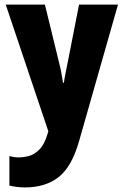

<svg xmlns="http://www.w3.org/2000/svg" viewBox="-20 -573 540 838"><path d="M89 245Q55 245 21 237V108Q41 114 62 114Q82 114 105.5 108Q129 102 151.5 80Q174 58 188 10L191 0L5 -553H176L237 -303Q245 -273 248.5 -251Q252 -229 255 -212H259Q261 -229 265.5 -250.5Q270 -272 276 -303L325 -553H495L326 40Q294 154 236.5 199.5Q179 245 89 245Z"/></svg>

Font: Noto Sans Mono ExtraCondensed Black
Style: Regular
Weight: 900
Width: 2
Designer: Monotype Design Team
Foundry: Monotype Imaging Inc.
Version: Version 2.014